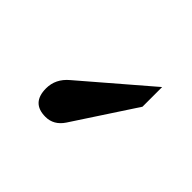

<svg xmlns="http://www.w3.org/2000/svg" viewBox="-42 -855 428 428"><g transform="rotate(-45 172.0 -641.5)"><path d="M290 -551H228L83 -646Q59 -662 59 -688Q59 -732 105 -732Q135 -732 156 -707Z"/></g></svg>

Font: Apparatus SIL
Style: Italic
Weight: 400
Italic angle: -11°
Version: Version 1.0